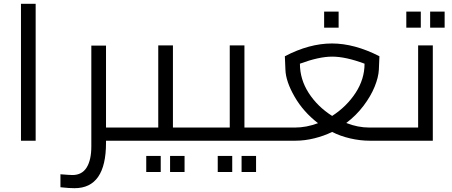

<svg xmlns="http://www.w3.org/2000/svg" viewBox="-20 -738 2370 1007"><path d="M90 -718H167V0H90Z M661 0H536V11Q536 249 371 249Q355 249 341.5 248Q328 247 318 246L297 244V176Q347 180 360 180Q410 180 434.5 140.5Q459 101 459 30V-499H536V-69H661Z M661 0ZM1036 -69V0H661V-69H810V-500H887V-69ZM747 80H823V164H747ZM872 80H948V164H872Z M1036 0ZM1411 -69V0H1036V-69H1185V-500H1262V-69ZM1122 80H1198V164H1122ZM1247 80H1323V164H1247Z M1411 0ZM2024 -69V0H1919Q1869 0 1817 -12Q1765 -24 1722 -46Q1679 -25 1628.5 -12.5Q1578 0 1529 0H1411V-69H1526Q1587 -69 1648 -92Q1571 -151 1525 -231Q1479 -311 1477 -372L1474 -443Q1602 -510 1721 -510Q1839 -510 1970 -443L1967 -372Q1965 -333 1945 -283.5Q1925 -234 1886.5 -183Q1848 -132 1796 -93Q1856 -69 1918 -69ZM1722 -130Q1798 -179 1845 -251Q1892 -323 1892 -404Q1793 -441 1722 -441Q1653 -441 1553 -404Q1553 -322 1599 -250.5Q1645 -179 1722 -130ZM1680 -677H1756V-593H1680Z M2024 0ZM2250 -500V0H2024V-69H2173V-500ZM2111 -677H2187V-593H2111ZM2236 -677H2312V-593H2236Z"/></svg>

Font: Cairo
Style: Regular
Weight: 400
Designer: Mohamed Gaber, the designers of Titillium
Foundry: Kief Type Foundry
Version: Version 2.009; ttfautohint (v1.5.33-1714) -l 8 -r 50 -G 200 